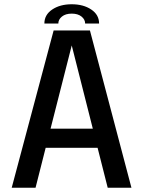

<svg xmlns="http://www.w3.org/2000/svg" viewBox="-20 -882 673 902"><path d="M35 0 232 -739H402.5L597.5 0H486L438.5 -187.5H194.5L147 0ZM217.5 -277.5H416L317 -668.5ZM188.5 -771.5Q188.5 -812.5 225.2 -837.2Q262 -862 317 -862Q372 -862 408.8 -837.2Q445.5 -812.5 445.5 -771.5H380Q380 -790.5 363 -804.2Q346 -818 317 -818Q288 -818 271 -804.2Q254 -790.5 254 -771.5Z"/></svg>

Font: Epilogue Medium
Style: Regular
Weight: 500
Designer: Tyler Finck
Foundry: Etcetera Type Co
Version: Version 2.111; ttfautohint (v1.8.3)